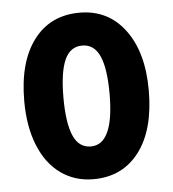

<svg xmlns="http://www.w3.org/2000/svg" viewBox="-45 -596 585 648"><g transform="rotate(-5 247.0 -272.0)"><path d="M458 -272.9Q458 -139.2 401.4 -64.7Q344.7 9.8 246.1 9.8Q183.6 9.8 135.7 -24.4Q87.9 -58.6 62 -122.8Q36.1 -187 36.1 -272.9Q36.1 -405.3 92.3 -479.7Q148.4 -554.2 248 -554.2Q344.2 -554.2 401.1 -478.3Q458 -402.3 458 -272.9ZM168.9 -272.9Q168.9 -188 187.5 -144.5Q206.1 -101.1 247.1 -101.1Q325.2 -101.1 325.2 -272.9Q325.2 -358.4 306.4 -400.6Q287.6 -442.9 247.1 -442.9Q206.1 -442.9 187.5 -400.6Q168.9 -358.4 168.9 -272.9Z"/></g></svg>

Font: TypoPRO Open Sans Condensed
Style: Bold
Weight: 700
Width: 3
Foundry: Ascender Corporation
Version: Version 1.11